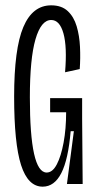

<svg xmlns="http://www.w3.org/2000/svg" viewBox="-20 -690 364 720"><path d="M140 10Q85 10 59 -71Q33 -152 33 -328Q33 -507 67.5 -588.5Q102 -670 172 -670Q211 -670 234 -648.5Q257 -627 267.5 -591.5Q278 -556 280 -514Q282 -472 279 -431L224 -419Q232 -514 218 -564.5Q204 -615 172 -615Q134 -615 113 -542.5Q92 -470 92 -325Q92 -43 155 -43Q177 -43 193 -73.5Q209 -104 218.5 -155.5Q228 -207 228 -269H168V-322H288V-246L290 0H231L257 -198H245Q236 -92 210 -41Q184 10 140 10Z"/></svg>

Font: Bricolage Grotesque 96pt Condensed ExtraLight
Style: Regular
Weight: 200
Width: 3
Designer: Mathieu Triay
Foundry: Atelier Triay
Version: Version 1.001; ttfautohint (v1.8.4.7-5d5b);gftools[0.9.33.de